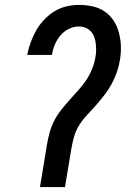

<svg xmlns="http://www.w3.org/2000/svg" viewBox="-20 -763 540 783"><path d="M143 0 171 -170Q175 -195 181.5 -219.5Q188 -244 199.5 -267.5Q211 -291 227.5 -312Q244 -333 261.5 -353Q279 -373 297.5 -393Q316 -413 330.5 -434.5Q345 -456 355 -480.5Q365 -505 369 -529Q372 -544 372 -558Q372 -572 370.5 -586Q369 -600 364 -613Q359 -626 350 -635.5Q341 -645 328.5 -650Q316 -655 301 -655Q281 -655 260.5 -645Q240 -635 226 -618Q212 -601 203.5 -580.5Q195 -560 192 -539H91Q96 -565 105 -590Q114 -615 127 -638Q140 -661 159 -681.5Q178 -702 201.5 -716.5Q225 -731 251 -737Q277 -743 302 -743Q330 -743 357.5 -737Q385 -731 407 -716Q429 -701 443.5 -678.5Q458 -656 465 -629.5Q472 -603 473 -575Q474 -547 469 -518Q465 -493 456.5 -468.5Q448 -444 435.5 -421Q423 -398 406.5 -376.5Q390 -355 372.5 -335Q355 -315 336 -295Q317 -275 303 -252.5Q289 -230 282 -205.5Q275 -181 271 -156L245 0Z"/></svg>

Font: Iosevka Curly Semibold
Style: Italic
Weight: 600
Italic angle: -9°
Monospace: yes
Designer: Belleve Invis
Foundry: Belleve Invis
Version: Version 22.1.2; ttfautohint (v1.8.4)